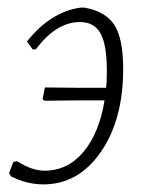

<svg xmlns="http://www.w3.org/2000/svg" viewBox="-20 -480 384 505"><path d="M94 5Q51 5 9 -16L4 -25L15 -54L25 -56Q64 -31 97 -31Q158 -31 199.5 -80.5Q241 -130 255 -216H190L97 -215L92 -219L98 -250L194 -249H259Q261 -263 261 -294Q261 -362 244.5 -392Q228 -422 190 -422Q128 -422 74 -350H66L51 -371Q113 -449 192 -460H202Q258 -450 281 -414Q304 -378 304 -299Q304 -165 245 -80Q186 5 94 5Z"/></svg>

Font: Alegreya Sans Light
Style: Italic
Weight: 300
Italic angle: -7°
Designer: Juan Pablo del Peral
Foundry: Huerta Tipografica
Version: Version 2.007